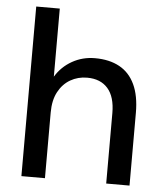

<svg xmlns="http://www.w3.org/2000/svg" viewBox="-52 -766 696 812"><g transform="rotate(5 296.0 -360.0)"><path d="M69 0V-720H169V-431Q195 -474 239 -499Q283 -524 336 -524Q397 -524 440 -500.5Q483 -477 505.5 -429Q528 -381 528 -309V0H429V-299Q429 -368 398 -403.5Q367 -439 310 -439Q271 -439 239 -420.5Q207 -402 188 -366.5Q169 -331 169 -279V0Z"/></g></svg>

Font: DM Sans 12pt Medium
Style: Regular
Weight: 500
Version: Version 4.004;gftools[0.9.30]